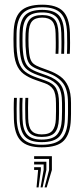

<svg xmlns="http://www.w3.org/2000/svg" viewBox="-20 -627 362 826"><path d="M159.2 6.8Q97.8 6.8 69.9 -21.2Q42 -49.2 39.8 -114.5Q39.2 -136.8 39.1 -160.4Q39 -184 40.2 -206H52.5Q51.5 -185 51.5 -160.1Q51.5 -135.2 52 -115.2Q54 -55.8 78.9 -30Q103.8 -4.2 159.2 -4.2Q219.5 -4.2 244.8 -30.4Q270 -56.5 271.8 -113.2Q272.5 -126.2 272.6 -137.2Q272.8 -148.2 272.6 -159.4Q272.5 -170.5 272.5 -183.8Q272.5 -240.8 251.2 -269Q230 -297.2 186 -313.2L149.8 -326.2Q127.5 -334.2 115.1 -343.9Q102.8 -353.5 97.2 -372.5Q91.8 -391.5 90 -427.5Q89.5 -441 89.4 -454.1Q89.2 -467.2 90 -483.2Q92 -525.5 108.1 -543.9Q124.2 -562.2 161.8 -562.2Q197.2 -562.2 213.9 -544.5Q230.5 -526.8 231.5 -484Q232 -470 232.2 -446.6Q232.5 -423.2 231.2 -395.5H219Q220.2 -422.2 220 -444.1Q219.8 -466 219.2 -483.5Q218.5 -520.5 204.6 -535.9Q190.8 -551.2 161.8 -551.2Q131.2 -551.2 117.8 -535.5Q104.2 -519.8 103 -483.2Q102.5 -468.2 102.4 -456.5Q102.2 -444.8 103 -427.5Q104.5 -394.8 109.2 -377.8Q114 -360.8 124.6 -352.4Q135.2 -344 153.5 -337.2L189.2 -324Q218.5 -313.5 240.1 -297.6Q261.8 -281.8 273.6 -254.9Q285.5 -228 285.5 -183.8Q285.5 -170.2 285.5 -159.1Q285.5 -148 285.5 -137Q285.5 -126 284.8 -113Q282.5 -51.8 255.1 -22.5Q227.8 6.8 159.2 6.8ZM159.2 -15.5Q108.5 -15.5 87.2 -39.6Q66 -63.8 64.5 -115.5Q64 -137 63.8 -158.2Q63.5 -179.5 64.8 -206H77.2Q75.8 -179 76.1 -155.9Q76.5 -132.8 76.8 -116Q78.2 -68.2 97.4 -47.4Q116.5 -26.5 159.2 -26.5Q207 -26.5 225.6 -48.2Q244.2 -70 246 -113.5Q247 -133 246.9 -148.4Q246.8 -163.8 246.8 -183.8Q246.8 -233.2 230.1 -256.2Q213.5 -279.2 179.2 -291.2L142 -304.2Q114 -314.2 97.6 -327Q81.2 -339.8 73.6 -362.9Q66 -386 64.2 -427.2Q63.5 -445.2 63.8 -456.8Q64 -468.2 64.2 -483.5Q65.2 -536.2 87.1 -560.4Q109 -584.5 161.8 -584.5Q211 -584.5 232.8 -561.5Q254.5 -538.5 256 -485.2Q256.5 -466.8 256.8 -445Q257 -423.2 255.8 -395.5H243.5Q244.8 -424.8 244.5 -446.6Q244.2 -468.5 243.8 -485.2Q242.5 -533 223 -553.2Q203.5 -573.5 161.8 -573.5Q116.5 -573.5 97.2 -552.1Q78 -530.8 77.2 -483.5Q77 -467.5 76.8 -456.5Q76.5 -445.5 77.2 -427.2Q79 -387.2 86 -366.1Q93 -345 107.5 -334.4Q122 -323.8 145.8 -315.2L182.5 -302Q222 -288.2 240.8 -262.8Q259.5 -237.2 259.5 -183.8Q259.5 -163.8 259.6 -148.2Q259.8 -132.8 259 -113.2Q257 -63 235.1 -39.2Q213.2 -15.5 159.2 -15.5ZM159.2 -37.8Q124.2 -37.8 107.2 -55.5Q90.2 -73.2 89 -116.8Q88.8 -135.8 88.4 -158.8Q88 -181.8 89.2 -206H101.5Q100.5 -185.8 100.6 -162.4Q100.8 -139 101.2 -117.5Q102 -80.8 115.8 -64.8Q129.5 -48.8 159.2 -48.8Q192.5 -48.8 205.6 -65.1Q218.8 -81.5 220.2 -114Q221.2 -132.8 221 -148.2Q220.8 -163.8 220.8 -183.8Q220.8 -225.2 208.6 -243Q196.5 -260.8 172.2 -269.2L134 -282.5Q103 -293.2 82.1 -308.6Q61.2 -324 50.4 -351.8Q39.5 -379.5 38.5 -427Q37.8 -446.5 38 -459.9Q38.2 -473.2 38.5 -483.8Q39.5 -548.5 67.5 -577.6Q95.5 -606.8 161.8 -606.8Q223 -606.8 250.8 -579Q278.5 -551.2 280.8 -486.2Q281.2 -467.8 281.4 -443.1Q281.5 -418.5 280.2 -395.5H268Q269.2 -416.8 269.1 -441.2Q269 -465.8 268.5 -485.5Q266.5 -544.5 241.6 -570.1Q216.8 -595.8 161.8 -595.8Q102.5 -595.8 77.5 -569.1Q52.5 -542.5 51.2 -483.8Q51.2 -467.8 51 -456.4Q50.8 -445 51.2 -427Q53 -382.8 61.9 -357.4Q70.8 -332 89.4 -317.9Q108 -303.8 138 -293.5L175.8 -280.2Q209 -268.8 221.4 -247Q233.8 -225.2 233.8 -183.8Q233.8 -172.8 233.9 -161.6Q234 -150.5 233.9 -138.9Q233.8 -127.2 233.2 -113.8Q231.8 -74.8 215.4 -56.2Q199 -37.8 159.2 -37.8ZM171.8 179.2 191.2 104.2V56.8H126.8V45H203.2V104.2L180.8 179.2ZM137.2 179.2 144 104.2H126.8V92.2H155.8V104.2L146 179.2ZM154.5 179.2 167.8 104.2V80.5H126.8V68.8H179.5V104.2L163.2 179.2Z"/></svg>

Font: Big Shoulders Inline Display Thin
Style: Regular
Weight: 400
Version: Version 2.002